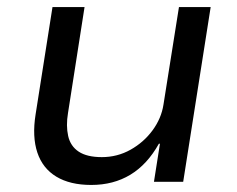

<svg xmlns="http://www.w3.org/2000/svg" viewBox="-20 -516 672 545"><path d="M239 9Q179 9 140 -14.5Q101 -38 86 -83Q71 -128 81 -191L129 -496H220L173 -195Q167 -159 173.5 -130Q180 -101 203.5 -85.5Q227 -70 269 -70Q313 -70 350.5 -91Q388 -112 413 -146Q438 -180 444 -219L488 -496H578L500 0H417L434 -108H431Q398 -49 350 -20Q302 9 239 9Z"/></svg>

Font: Nunito Sans 7pt
Style: Italic
Weight: 400
Italic angle: -9°
Designer: Vernon Adams
Foundry: Vernon Adams
Version: Version 3.101;gftools[0.9.27]